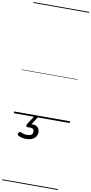

<svg xmlns="http://www.w3.org/2000/svg" viewBox="-197 -1347 1039 2183"><g transform="rotate(10 322.5 -255.0)"><path d="M187 264Q163 264 137 258.5Q111 253 92 240Q85 234 85.5 225.5Q86 217 91 210Q97 201 103 199Q109 197 117 200Q132 207 150 212Q168 217 191 217Q222 217 239 205Q256 193 256 168Q256 143 238 134Q220 125 184 130Q176 131 172 128.5Q168 126 166 121Q163 114 164 108.5Q165 103 170 94L234 -4H278L207 108L192 94Q231 84 257.5 91Q284 98 298.5 117Q313 136 313 164Q313 195 297 217.5Q281 240 253 252Q225 264 187 264ZM0 763H645V773H0ZM0 -20H645V0H0ZM0 -505H645V-500H0ZM0 -1283H645V-1273H0Z"/></g></svg>

Font: Playwrite NL Guides
Style: Regular
Weight: 400
Designer: Veronika Burian, José Scaglione
Foundry: TypeTogether
Version: Version 1.003